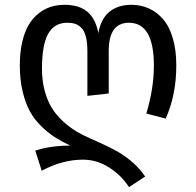

<svg xmlns="http://www.w3.org/2000/svg" viewBox="-20 -559 812 795"><path d="M523.9 -539.1Q563 -539.1 595.9 -524.4Q628.9 -509.8 654.8 -480.2Q680.7 -450.7 695.3 -401.6Q710 -352.5 710 -288.1Q710 -166 666 -67.9L585.9 -88.9Q617.2 -192.9 617.2 -287.1Q617.2 -464.8 514.2 -464.8Q430.2 -464.8 430.2 -348.1V-171.9L341.8 -162.1V-348.1Q341.8 -383.8 335.4 -407.7Q329.1 -431.6 317.1 -443.6Q305.2 -455.6 291.5 -460.2Q277.8 -464.8 258.8 -464.8Q205.1 -464.8 179.4 -418.9Q153.8 -373 153.8 -274.9Q153.8 -225.1 165 -183.3Q176.3 -141.6 194.6 -112.1Q212.9 -82.5 240.2 -57.4Q267.6 -32.2 295.2 -15.6Q322.8 1 357.9 16.1Q439.5 52.2 469.7 70.3Q540 111.8 581.1 171.9L514.2 215.8Q482.9 167.5 432.4 134.8Q381.8 102.1 323.2 102.1Q238.8 102.1 152.8 147.9L126 64.9Q188 43.9 271 43.9Q234.4 26.4 207 9Q179.7 -8.3 150.9 -36.4Q122.1 -64.5 103.8 -97.9Q85.4 -131.3 73.7 -180.2Q62 -229 62 -288.1Q62 -341.3 71.8 -384Q81.5 -426.8 98.4 -455.3Q115.2 -483.9 139.2 -502.9Q163.1 -522 189.7 -530.5Q216.3 -539.1 247.1 -539.1Q307.1 -539.1 341.6 -510.5Q376 -481.9 387.2 -421.9Q397.5 -481 432.9 -510Q468.3 -539.1 523.9 -539.1Z"/></svg>

Font: FiraGO
Style: Regular
Weight: 400
Designer: bBox Type
Foundry: bBox Type GmbH
Version: Version 1.001;PS 001.001;hotconv 1.0.88;makeotf.lib2.5.64775